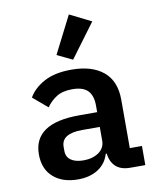

<svg xmlns="http://www.w3.org/2000/svg" viewBox="-89 -868 778 949"><g transform="rotate(-10 300.0 -393.5)"><path d="M490 0Q443 0 417.5 -23.5Q392 -47 387 -89H382Q368 -41 327 -14.5Q286 12 226 12Q148 12 102 -29Q56 -70 56 -143Q56 -299 285 -299H376V-333Q376 -382 352 -407Q328 -432 274 -432Q225 -432 195 -413Q165 -394 144 -364L71 -426Q95 -469 148.5 -498.5Q202 -528 287 -528Q389 -528 446.5 -480.5Q504 -433 504 -339V-96H565V0ZM269 -76Q315 -76 345.5 -97.5Q376 -119 376 -156V-225H288Q183 -225 183 -159V-139Q183 -108 206 -92Q229 -76 269 -76ZM304 -575 227 -612 322 -799 430 -745Z"/></g></svg>

Font: IBM Plex Mono SemiBold
Style: Regular
Weight: 600
Monospace: yes
Designer: Mike Abbink, Paul van der Laan, Pieter van Rosmalen
Foundry: Bold Monday
Version: Version 2.3